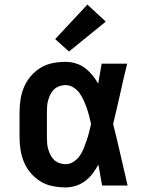

<svg xmlns="http://www.w3.org/2000/svg" viewBox="-20 -807 640 835"><path d="M265 8Q237 8 209 2.5Q181 -3 157 -17.5Q133 -32 114.5 -53.5Q96 -75 85 -100.5Q74 -126 69.5 -154Q65 -182 65 -210V-320Q65 -348 69.5 -376Q74 -404 85 -429.5Q96 -455 114.5 -476.5Q133 -498 157 -512.5Q181 -527 209 -532.5Q237 -538 265 -538Q287 -538 309 -531.5Q331 -525 349 -511.5Q367 -498 381.5 -480.5Q396 -463 407 -443Q411 -465 414.5 -486.5Q418 -508 422 -530H533Q517 -465 502.5 -399Q488 -333 472 -268Q489 -201 504 -134Q519 -67 535 0H424Q420 -23 416 -45.5Q412 -68 408 -91Q397 -71 383 -52.5Q369 -34 350.5 -20Q332 -6 310 1Q288 8 265 8ZM265 -93Q284 -93 300 -103.5Q316 -114 326.5 -129Q337 -144 344 -161.5Q351 -179 357 -196.5Q363 -214 367.5 -232Q372 -250 376 -268Q372 -286 367.5 -303.5Q363 -321 357 -338Q351 -355 343.5 -371.5Q336 -388 325.5 -402.5Q315 -417 299 -427Q283 -437 265 -437Q252 -437 239 -432.5Q226 -428 216 -419Q206 -410 200 -398Q194 -386 190 -373Q186 -360 185 -346.5Q184 -333 184 -320V-210Q184 -197 185 -183.5Q186 -170 190 -157Q194 -144 200 -132Q206 -120 216 -111Q226 -102 239 -97.5Q252 -93 265 -93ZM280 -583 220 -637 360 -787 440 -713Z"/></svg>

Font: Iosevka Curly Extended
Style: Bold
Weight: 700
Width: 7
Monospace: yes
Designer: Belleve Invis
Foundry: Belleve Invis
Version: Version 11.1.0; ttfautohint (v1.8.3)